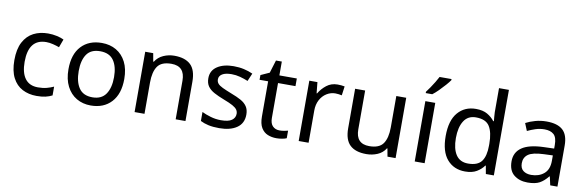

<svg xmlns="http://www.w3.org/2000/svg" viewBox="-53 -1218 5113 1680"><g transform="rotate(10 2504.0 -378.0)"><path d="M300 10Q229 10 173.5 -19Q118 -48 86.5 -109Q55 -170 55 -265Q55 -364 88 -426Q121 -488 177.5 -517Q234 -546 306 -546Q347 -546 385 -537.5Q423 -529 447 -517L420 -444Q396 -453 364 -461Q332 -469 304 -469Q146 -469 146 -266Q146 -169 184.5 -117.5Q223 -66 299 -66Q343 -66 376.5 -75Q410 -84 438 -97V-19Q411 -5 378.5 2.5Q346 10 300 10Z M1031 -269Q1031 -136 963.5 -63Q896 10 781 10Q710 10 654.5 -22.5Q599 -55 567 -117.5Q535 -180 535 -269Q535 -402 602 -474Q669 -546 784 -546Q857 -546 912.5 -513.5Q968 -481 999.5 -419.5Q1031 -358 1031 -269ZM626 -269Q626 -174 663.5 -118.5Q701 -63 783 -63Q864 -63 902 -118.5Q940 -174 940 -269Q940 -364 902 -418Q864 -472 782 -472Q700 -472 663 -418Q626 -364 626 -269Z M1428 -546Q1524 -546 1573 -499.5Q1622 -453 1622 -349V0H1535V-343Q1535 -472 1415 -472Q1326 -472 1292 -422Q1258 -372 1258 -278V0H1170V-536H1241L1254 -463H1259Q1285 -505 1331 -525.5Q1377 -546 1428 -546Z M2137 -148Q2137 -70 2079 -30Q2021 10 1923 10Q1867 10 1826.5 1Q1786 -8 1755 -24V-104Q1787 -88 1832.5 -74.5Q1878 -61 1925 -61Q1992 -61 2022 -82.5Q2052 -104 2052 -140Q2052 -160 2041 -176Q2030 -192 2001.5 -208Q1973 -224 1920 -244Q1868 -264 1831 -284Q1794 -304 1774 -332Q1754 -360 1754 -404Q1754 -472 1809.5 -509Q1865 -546 1955 -546Q2004 -546 2046.5 -536.5Q2089 -527 2126 -510L2096 -440Q2062 -454 2025 -464Q1988 -474 1949 -474Q1895 -474 1866.5 -456.5Q1838 -439 1838 -409Q1838 -387 1851 -371.5Q1864 -356 1894.5 -341.5Q1925 -327 1976 -307Q2027 -288 2063 -268Q2099 -248 2118 -219.5Q2137 -191 2137 -148Z M2446 -62Q2466 -62 2487 -65.5Q2508 -69 2521 -73V-6Q2507 1 2481 5.5Q2455 10 2431 10Q2389 10 2353.5 -4.5Q2318 -19 2296 -55Q2274 -91 2274 -156V-468H2198V-510L2275 -545L2310 -659H2362V-536H2517V-468H2362V-158Q2362 -109 2385.5 -85.5Q2409 -62 2446 -62Z M2878 -546Q2893 -546 2910.5 -544.5Q2928 -543 2941 -540L2930 -459Q2917 -462 2901.5 -464Q2886 -466 2872 -466Q2831 -466 2795 -443.5Q2759 -421 2737.5 -380.5Q2716 -340 2716 -286V0H2628V-536H2700L2710 -438H2714Q2740 -482 2781 -514Q2822 -546 2878 -546Z M3489 -536V0H3417L3404 -71H3400Q3374 -29 3328 -9.5Q3282 10 3230 10Q3133 10 3084 -36.5Q3035 -83 3035 -185V-536H3124V-191Q3124 -63 3243 -63Q3332 -63 3366.5 -113Q3401 -163 3401 -257V-536Z M3747 0H3659V-536H3747ZM3851 -756Q3839 -738 3814 -709.5Q3789 -681 3760.5 -652.5Q3732 -624 3708 -606H3650V-618Q3665 -637 3682.5 -663Q3700 -689 3717 -716.5Q3734 -744 3745 -766H3851Z M4107 10Q4007 10 3947 -59.5Q3887 -129 3887 -267Q3887 -405 3947.5 -475.5Q4008 -546 4108 -546Q4170 -546 4209.5 -523Q4249 -500 4274 -467H4280Q4279 -480 4276.5 -505.5Q4274 -531 4274 -546V-760H4362V0H4291L4278 -72H4274Q4250 -38 4210 -14Q4170 10 4107 10ZM4121 -63Q4206 -63 4240.5 -109.5Q4275 -156 4275 -250V-266Q4275 -366 4242 -419.5Q4209 -473 4120 -473Q4049 -473 4013.5 -416.5Q3978 -360 3978 -265Q3978 -169 4013.5 -116Q4049 -63 4121 -63Z M4735 -545Q4833 -545 4880 -502Q4927 -459 4927 -365V0H4863L4846 -76H4842Q4807 -32 4768.5 -11Q4730 10 4662 10Q4589 10 4541 -28.5Q4493 -67 4493 -149Q4493 -229 4556 -272.5Q4619 -316 4750 -320L4841 -323V-355Q4841 -422 4812 -448Q4783 -474 4730 -474Q4688 -474 4650 -461.5Q4612 -449 4579 -433L4552 -499Q4587 -518 4635 -531.5Q4683 -545 4735 -545ZM4761 -259Q4661 -255 4622.5 -227Q4584 -199 4584 -148Q4584 -103 4611.5 -82Q4639 -61 4682 -61Q4750 -61 4795 -98.5Q4840 -136 4840 -214V-262Z"/></g></svg>

Font: Noto Sans SignWriting
Style: Regular
Weight: 400
Designer: Monotype Design Team
Foundry: Monotype Imaging Inc.
Version: Version 2.004; ttfautohint (v1.8.4.7-5d5b)